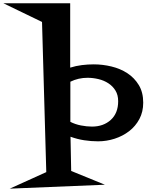

<svg xmlns="http://www.w3.org/2000/svg" viewBox="-110 -709 874 1145"><path d="M744.1 -96.7Q744.1 -42 721.2 1Q698.2 43.9 660.2 73.2Q622.1 102.5 573.7 118.2Q525.4 133.8 474.6 133.8Q433.6 133.8 392.1 127.4Q350.6 121.1 310.5 106.4L314.5 310.5L515.6 392.6L-51.8 416L166 317.4L140.6 -578.1L-89.8 -689.5H308.6V-305.7Q342.8 -316.4 378.4 -320.8Q414.1 -325.2 449.2 -325.2Q502 -325.2 554.7 -312.5Q607.4 -299.8 649.4 -272.5Q691.4 -245.1 717.8 -201.7Q744.1 -158.2 744.1 -96.7ZM594.7 -105.5Q594.7 -142.6 578.6 -168.9Q562.5 -195.3 536.1 -212.4Q509.8 -229.5 477.1 -237.3Q444.3 -245.1 412.1 -245.1Q357.4 -245.1 309.6 -221.7V17.6Q337.9 32.2 372.6 39.1Q407.2 45.9 438.5 45.9Q506.8 45.9 550.8 5.9Q594.7 -34.2 594.7 -105.5Z"/></svg>

Font: Fontdiner Swanky
Style: Regular
Weight: 400
Designer: Font Diner, Inc
Foundry: Font Diner, Inc
Version: Version 1.001